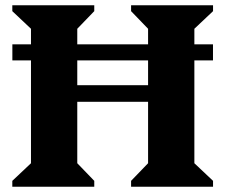

<svg xmlns="http://www.w3.org/2000/svg" viewBox="-20 -710 857 730"><path d="M478.4 0V-22.4L543 -89.4V-600.6L478.4 -667.6V-690H790V-667.6L719 -600.6V-89.4L790 -22.4V0ZM26.8 0V-22.4L97.8 -89.4V-600.6L26.8 -667.6V-690H338.4V-667.6L273.8 -600.6V-89.4L338.4 -22.4V0ZM202.8 -323V-386H618.8V-323ZM27 -480.4V-541.4H789.8V-480.4Z"/></svg>

Font: Platypi Light
Style: Regular
Weight: 300
Designer: David Sargent
Foundry: Bolt Cutter Type
Version: Version 1.200